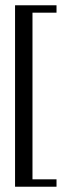

<svg xmlns="http://www.w3.org/2000/svg" viewBox="-20 -650 272 727"><path d="M37 -630H194V-602H103V29H194V57H37Z"/></svg>

Font: Smooch Sans Thin Medium
Style: Regular
Weight: 500
Version: Version 1.010